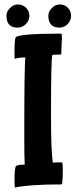

<svg xmlns="http://www.w3.org/2000/svg" viewBox="-20 -818 347 862"><path d="M52 -73Q45 -64 45 -4Q45 24 48 24Q111 10 256 10L259 7Q262 -20 262 -55Q262 -89 258 -89Q230 -89 217 -88Q209 -141 209 -296Q209 -559 215 -571Q218 -573 252 -573Q255 -573 255 -577L258 -651Q258 -667 255 -667Q67 -667 51 -651Q45 -645 45 -577Q45 -554 47 -554Q65 -560 92 -560H94Q89 -530 89 -196Q89 -113 91 -79Q64 -79 52 -73ZM96 -710Q80 -694 59 -694Q9 -694 9 -747Q9 -767 25 -782Q40 -798 61 -798Q82 -798 97 -783Q112 -768 112 -747Q112 -726 96 -710ZM284 -710Q268 -694 247 -694Q197 -694 197 -747Q197 -767 213 -782Q228 -798 249 -798Q270 -798 285 -783Q299 -768 299 -747Q299 -726 284 -710Z"/></svg>

Font: Bubblegum Sans
Style: Regular
Weight: 400
Designer: Angel Koziupa and Alejandro Paul
Foundry: Angel Koziupa and Alejandro Paul
Version: Version 1.001